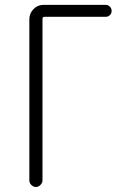

<svg xmlns="http://www.w3.org/2000/svg" viewBox="-20 -750 540 770"><path d="M97.7 -26.4V-672.9Q97.7 -696.3 114.3 -713.4Q130.9 -730.5 154.3 -730.5H404.3Q414.1 -730.5 420.9 -723.1Q427.7 -715.8 427.7 -706.1Q427.7 -696.3 420.9 -689.5Q414.1 -682.6 404.3 -682.6H158.2Q150.4 -682.6 150.4 -673.8V-26.4Q150.4 -16.6 142.1 -8.3Q133.8 0 124 0Q114.3 0 106 -7.8Q97.7 -15.6 97.7 -26.4Z"/></svg>

Font: Rounded-X Mgen+ 1m light
Style: Regular
Weight: 200
Designer: [Source Han Sans]
Ryoko NISHIZUKA  (kana & ideographs); Paul D. Hunt (Latin, Greek & Cyrillic); Wenlong ZHANG  (bopomofo
Version: Version 1.059.20150602